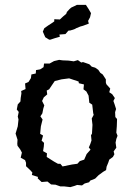

<svg xmlns="http://www.w3.org/2000/svg" viewBox="-20 -755 550 789"><path d="M269 14 244 11H228L208 4L190 3L175 -9L151 -7L135 -22L136 -28L111 -36L113 -46L105 -55L87 -72V-86L83 -97L65 -107L70 -128L63 -141L52 -156L51 -164L52 -181L44 -206L53 -236L56 -264L53 -276L57 -295L49 -305L53 -326L64 -338L65 -352L68 -371L67 -381L85 -389L83 -412L97 -418L107 -434L109 -449L127 -453L128 -467L145 -470L159 -479L161 -494H184L202 -504L223 -509L237 -507L262 -506L283 -503L300 -508L314 -498L321 -500L347 -491L357 -481L371 -477L384 -468L392 -456L402 -449L415 -429V-416L417 -409L433 -391L429 -376L441 -368L452 -352L446 -340L451 -326L457 -307L453 -294L454 -274L461 -266L460 -236L458 -210L463 -197L458 -184L455 -169L458 -148L447 -133L450 -121L444 -110L429 -99L425 -87L418 -70L416 -56L404 -49L385 -35L371 -21L351 -13L346 -6L328 -1L317 7L297 5L286 9ZM237 -71 276 -79 298 -82 308 -93 326 -99 336 -122 352 -140 345 -149 351 -163 356 -178 354 -199 358 -206 360 -242 357 -268 365 -283 363 -290 359 -325 347 -333 344 -362 335 -379 323 -388 325 -408 304 -413 303 -420 264 -433 233 -429 205 -422 192 -403 182 -388 172 -383 174 -367 160 -355 153 -340 162 -322 158 -309 154 -289 146 -277 155 -264 148 -236 145 -205 157 -198 151 -177 161 -168 160 -153 157 -134 173 -125 172 -110 202 -91 218 -82H228ZM182 -592 166 -602 156 -625 162 -639 179 -651 190 -658 203 -667V-676L226 -675L240 -688L252 -698L255 -706L266 -718L273 -724L286 -730L296 -735H311H324H333L344 -718L354 -701L350 -684L342 -669L345 -658L329 -652L321 -649L310 -646L293 -639L288 -636L270 -630L261 -629L249 -615L224 -613L226 -604L205 -598L187 -592Z"/></svg>

Font: Winky Rough
Style: Regular
Weight: 400
Designer: Simon Atzbach
Foundry: typofactur
Version: Version 1.206